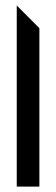

<svg xmlns="http://www.w3.org/2000/svg" viewBox="-20 -687 207 707"><path d="M125 0H41.7V-666.7L125 -583.3Z"/></svg>

Font: Yulong
Style: Regular
Weight: 400
Designer: GGBotNet
Foundry: f0n7.com
Version: 1.00